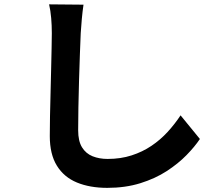

<svg xmlns="http://www.w3.org/2000/svg" viewBox="-20 -815 1040 900"><path d="M371.4 -793.1Q366.8 -761.8 363.5 -725.8Q360.2 -689.7 358.4 -659.6Q356.6 -619.5 354.5 -561Q352.4 -502.5 350.5 -438Q348.6 -373.6 347.5 -312Q346.4 -250.4 346.4 -204.1Q346.4 -153.7 364.5 -124.4Q382.7 -95 414 -82.5Q445.3 -70 484.1 -70Q545.9 -70 596.9 -86.6Q648 -103.1 689.8 -131.3Q731.6 -159.4 765.5 -196.4Q799.4 -233.4 826.4 -274.3L917 -163.5Q893.1 -127.7 854.3 -87.9Q815.4 -48.1 761.6 -13Q707.7 22 637.8 43.8Q567.9 65.6 482.7 65.6Q401.2 65.6 340.5 40.5Q279.8 15.4 246.6 -38.4Q213.4 -92.1 213.4 -177.1Q213.4 -217.6 214.4 -270.2Q215.4 -322.8 217 -379.8Q218.6 -436.9 219.7 -491.4Q220.9 -546 221.9 -590.1Q222.9 -634.3 222.9 -659.6Q222.9 -695.9 219.9 -730.5Q217 -765 210.1 -794.6Z"/></svg>

Font: Shanggu Sans SC VF
Style: Regular
Weight: 250
Designer: GuiWonder
Version: Version 1.021